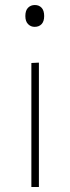

<svg xmlns="http://www.w3.org/2000/svg" viewBox="-20 -745 280 765"><path d="M105 0Q105 -56.5 105 -108.5Q105 -160.5 105 -221V-271Q105 -311.5 105 -348.2Q105 -385 105 -420.8Q105 -456.5 105 -494L135 -495.5Q135 -458 135 -422Q135 -386 135 -349Q135 -312 135 -271V-221Q135 -160.5 135 -108.5Q135 -56.5 135 0ZM118 -638Q102.5 -638 91.8 -649Q81 -660 81 -681Q81 -703.5 91.8 -714.2Q102.5 -725 119 -725Q135.5 -725 145.8 -714Q156 -703 156 -681Q156 -660 145.8 -649Q135.5 -638 118 -638Z"/></svg>

Font: Commissioner Thin
Style: Regular
Weight: 100
Designer: Kostas Bartsokas
Foundry: Kostas Bartsokas
Version: Version 1.001;gftools[0.9.23]